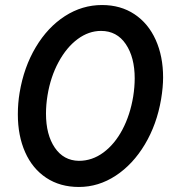

<svg xmlns="http://www.w3.org/2000/svg" viewBox="-20 -732 686 764"><path d="M51 -277Q51 -321 58 -363Q75 -465 122.5 -544.5Q170 -624 238.5 -668Q307 -712 386 -712Q460 -712 515 -675.5Q570 -639 599.5 -573.5Q629 -508 629 -424Q629 -385 621 -337Q604 -237 556.5 -157.5Q509 -78 440.5 -33Q372 12 294 12Q219 12 164 -24.5Q109 -61 80 -126.5Q51 -192 51 -277ZM163 -280Q163 -196 198 -144.5Q233 -93 294 -92Q347 -92 392 -125.5Q437 -159 467.5 -217Q498 -275 510 -348Q516 -386 516 -420Q516 -504 480.5 -556.5Q445 -609 382 -609Q333 -609 289 -576.5Q245 -544 213 -485Q181 -426 169 -352Q163 -315 163 -280Z"/></svg>

Font: Oak Sans Semibold
Style: Italic
Weight: 600
Italic angle: -9.49998°
Foundry: Erik Kennedy, Walven
Version: Version 1.000